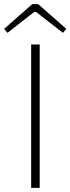

<svg xmlns="http://www.w3.org/2000/svg" viewBox="-51 -904 339 924"><path d="M268 -765 252 -746 122 -847H114L-15 -746L-31 -765L104 -884H133ZM140 0H99V-690H140Z"/></svg>

Font: Exo 2.0 Extra Light
Style: Regular
Weight: 250
Designer: Natanael Gama
Version: Version 1.001;PS 001.001;hotconv 1.0.70;makeotf.lib2.5.58329